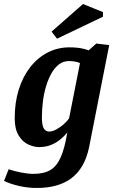

<svg xmlns="http://www.w3.org/2000/svg" viewBox="-40 -750 578 953"><path d="M143 183Q98 183 54.5 173Q11 163 -20 148L3 90Q32 100 66 106.5Q100 113 126 113Q177 113 209 94.5Q241 76 261 31.5Q281 -13 294 -92Q279 -74 259 -57.5Q239 -41 213 -30.5Q187 -20 154 -20Q128 -20 100 -33Q72 -46 52.5 -77.5Q33 -109 33 -164Q33 -241 53 -305Q73 -369 109.5 -416Q146 -463 196 -489Q246 -515 305 -515Q327 -515 344.5 -513Q362 -511 376 -507.5Q390 -504 400 -500L438 -534L502 -526L402 -18Q391 34 369 72Q347 110 314.5 134.5Q282 159 239 171Q196 183 143 183ZM203 -97Q220 -97 239.5 -107.5Q259 -118 276.5 -133.5Q294 -149 303 -163L357 -437Q346 -442 331 -444.5Q316 -447 303 -447Q275 -447 253.5 -431Q232 -415 216 -387Q200 -359 189 -323Q178 -287 173 -247Q168 -207 168 -167Q168 -126 178 -111.5Q188 -97 203 -97ZM243 -558 216 -593 372 -730 471 -690V-667Z"/></svg>

Font: Manuale
Style: Bold Italic
Weight: 700
Italic angle: -11°
Version: Version 1.002